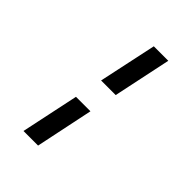

<svg xmlns="http://www.w3.org/2000/svg" viewBox="-261 -860 1172 1172"><g transform="rotate(45 325.0 -274.0)"><path d="M360 -738H485L406 -363H280ZM242 -184H367L289 190H163Z"/></g></svg>

Font: Azeret Mono Medium
Style: Italic
Weight: 500
Italic angle: -12°
Designer: Martin Vácha
Foundry: Displaay
Version: Version 1.000; Glyphs 3.0.3, build 3074